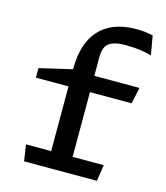

<svg xmlns="http://www.w3.org/2000/svg" viewBox="-118 -899 857 990"><g transform="rotate(15 310.0 -404.0)"><path d="M594 -697 576 -798.5C550.5 -804.5 520.5 -808.5 486.5 -808.5C308 -808.5 225 -699.5 225 -529V-524L51 -483.5V-432.5H225V-87H91L103.5 0H492.5L505.5 -87H339.5V-432.5H562L580.5 -519.5H339.5V-614.5C339.5 -656 348 -677 362 -690C376.5 -703 404.5 -714.5 451.5 -714.5C509.5 -714.5 555.5 -708 594 -697Z"/></g></svg>

Font: Monaspace Argon Medium
Style: Regular
Weight: 500
Designer: Riley Cran & the Lettermatic Team
Foundry: Lettermatic
Version: Version 1.000 (Monaspace Argon)